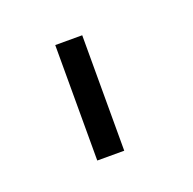

<svg xmlns="http://www.w3.org/2000/svg" viewBox="-52 -802 294 293"><g transform="rotate(-20 95.0 -656.0)"><path d="M62.5 -750V-562.5H106.3V-750Z"/></g></svg>

Font: Manrope Thin
Style: Regular
Weight: 100
Width: 4
Designer: Michael Sharanda
Foundry: Michael Sharanda
Version: Version 2.000;PS 002.000;hotconv 1.0.88;makeotf.lib2.5.64775